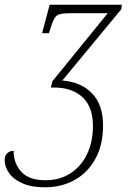

<svg xmlns="http://www.w3.org/2000/svg" viewBox="-79 -556 566 816"><path d="M112 240Q54 240 16 223Q-22 206 -40.5 179.5Q-59 153 -59 125Q-59 105 -48 95Q-37 85 -21 85Q-21 139 12 174.5Q45 210 114 210Q176 210 221.5 180Q267 150 291.5 98Q316 46 316 -21Q316 -102 271.5 -143Q227 -184 151 -184H137L144 -211L379 -500H223Q192 -500 176 -496Q160 -492 151.5 -476.5Q143 -461 133 -428L129 -415H100L132 -536H439L436 -516L186 -214Q267 -207 313 -158.5Q359 -110 359 -23Q359 59 327 118Q295 177 239 208.5Q183 240 112 240Z"/></svg>

Font: Noto Serif SemiCondensed ExtraLight
Style: Italic
Weight: 200
Width: 4
Italic angle: -12°
Designer: Monotype Design Team
Foundry: Monotype Imaging Inc.
Version: Version 2.013